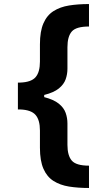

<svg xmlns="http://www.w3.org/2000/svg" viewBox="-20 -792 509 948"><path d="M419.4 136.2Q365.2 136.2 321 129.2Q276.9 122.1 244.4 101.6Q211.9 81.1 194.6 41.5Q177.2 2 177.2 -62.5V-147.5Q177.2 -199.7 155.5 -224.6Q133.8 -249.5 80.1 -251.5H68.4V-384.3H80.1Q134.3 -386.2 155.8 -411.1Q177.2 -436 177.2 -487.8V-573.2Q177.2 -637.7 194.6 -677.2Q211.9 -716.8 244.4 -737.3Q276.9 -757.8 321 -764.9Q365.2 -772 419.4 -772V-661.1Q356 -661.1 334.5 -636.5Q313 -611.8 313 -559.1V-452.6Q313 -425.8 304.2 -400.6Q295.4 -375.5 270.5 -355.2Q245.6 -335 198.2 -323.2V-312.5Q245.6 -300.3 270.5 -280Q295.4 -259.8 304.2 -234.6Q313 -209.5 313 -182.6V-76.7Q313 -23.9 334.5 1Q356 25.9 419.4 25.9Z"/></svg>

Font: Inter
Style: Bold
Weight: 700
Designer: Rasmus Andersson
Foundry: rsms
Version: Version 4.001;git-9221beed3